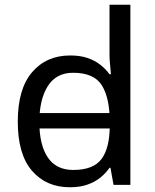

<svg xmlns="http://www.w3.org/2000/svg" viewBox="-20 -780 655 810"><path d="M104 -238V-303H480V-238ZM275 10Q175 10 115 -59.5Q55 -129 55 -267Q55 -405 115.5 -475.5Q176 -546 276 -546Q318 -546 349 -535.5Q380 -525 403 -507Q426 -489 442 -467H448Q447 -480 444.5 -505.5Q442 -531 442 -546V-760H530V0H459L446 -72H442Q426 -49 403 -30.5Q380 -12 348.5 -1Q317 10 275 10ZM289 -63Q374 -63 408.5 -109.5Q443 -156 443 -250V-266Q443 -366 410 -419.5Q377 -473 288 -473Q217 -473 181.5 -416.5Q146 -360 146 -265Q146 -169 181.5 -116Q217 -63 289 -63Z"/></svg>

Font: ugurmukhi25
Style: Book
Weight: 400
Designer: Jelle Bosma - Monotype Design Team
Foundry: Monotype Imaging Inc.
Version: Version 2.003